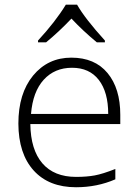

<svg xmlns="http://www.w3.org/2000/svg" viewBox="-20 -786 589 816"><path d="M111.8 -301.8H439.9Q439.9 -394.5 399.9 -446.3Q359.9 -498 286.1 -498Q212.4 -498 166 -447.3Q119.6 -396.5 111.8 -301.8ZM58.1 -260.7Q58.1 -388.7 120.6 -464.8Q183.6 -541 283.2 -541Q382.8 -541 437 -475.6Q491.2 -410.2 491.2 -297.9V-258.8H108.9Q110.4 -149.4 160.2 -91.8Q210 -34.2 303.2 -34.2Q348.6 -34.2 382.8 -40.5Q417 -46.9 470.2 -67.9V-23.9Q392.6 9.8 303.2 9.8Q187.5 9.8 123 -61.5Q58.6 -132.8 58.1 -260.7ZM425.8 -606H391.6Q332 -655.3 283.7 -707Q231 -651.4 175.8 -606H141.6V-613.8Q215.3 -693.4 259.8 -766.1H307.6Q340.8 -707.5 425.8 -613.8Z"/></svg>

Font: OpenSans-Light
Style: Regular
Weight: 300
Foundry: Ascender Corporation
Version: Version 1.10